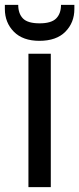

<svg xmlns="http://www.w3.org/2000/svg" viewBox="-39 -770 326 790"><path d="M78 -549H170V0H78ZM123 -602Q55 -602 18 -639.5Q-19 -677 -19 -733V-750H36Q36 -714 55.5 -694Q75 -674 124 -674Q172 -674 192 -694Q212 -714 212 -750H267V-733Q267 -677 230 -639.5Q193 -602 123 -602Z"/></svg>

Font: Parkinsans
Style: Regular
Weight: 400
Designer: Red Stone, Indian Type Foundry
Foundry: Indian Type Foundry
Version: Version 1.000